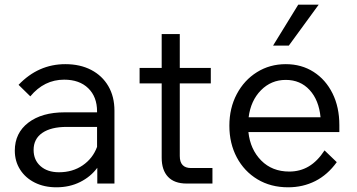

<svg xmlns="http://www.w3.org/2000/svg" viewBox="-20 -781 1518 817"><path d="M220 16Q168 16 128 -4Q88 -24 65.5 -59.5Q43 -95 43 -140Q43 -215 100.5 -259Q158 -303 255 -303H393V-307Q393 -369 355.5 -405.5Q318 -442 253 -442Q168 -442 109 -371L59 -420Q143 -508 258 -508Q321 -508 368 -483.5Q415 -459 441 -414.5Q467 -370 467 -310V0H394V-67Q366 -29 321 -6.5Q276 16 220 16ZM231 -48Q289 -48 332 -77.5Q375 -107 393 -156V-241H264Q197 -241 160 -215.5Q123 -190 123 -143Q123 -100 152.5 -74Q182 -48 231 -48Z M884 0H774Q722 0 695 -28.5Q668 -57 668 -110V-426H574V-492H668V-636H745V-492H877V-426H745V-117Q745 -66 793 -66H884Z M1361 -141 1413 -91Q1374 -37 1321.5 -10.5Q1269 16 1206 16Q1132 16 1075.5 -18Q1019 -52 987.5 -111.5Q956 -171 956 -246Q956 -321 987.5 -380.5Q1019 -440 1073.5 -474Q1128 -508 1196 -508Q1263 -508 1314.5 -475Q1366 -442 1395 -383.5Q1424 -325 1424 -249V-219H1037Q1045 -145 1091.5 -98Q1138 -51 1211 -51Q1257 -51 1294 -73Q1331 -95 1361 -141ZM1196 -441Q1134 -441 1090.5 -397Q1047 -353 1038 -282H1344Q1337 -355 1297.5 -398Q1258 -441 1196 -441ZM1336 -761 1209 -587H1142L1249 -761Z"/></svg>

Font: Wix Madefor Text
Style: Regular
Weight: 400
Designer: Dalton Maag Ltd
Foundry: Dalton Maag Ltd
Version: Version 3.100